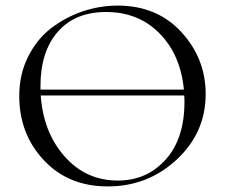

<svg xmlns="http://www.w3.org/2000/svg" viewBox="-20 -656 806 688"><path d="M401 -636Q543 -636 630 -541Q717 -446 717 -319Q717 -181 613.5 -84.5Q510 12 366 12Q225 12 137 -82Q49 -176 49 -312Q49 -390 81 -453.5Q113 -517 164.5 -556Q216 -595 277 -615.5Q338 -636 401 -636ZM360 -613Q249 -613 187 -542Q125 -471 125 -347V-335H639Q627 -460 551.5 -536.5Q476 -613 360 -613ZM402 -9Q506 -9 573.5 -84Q641 -159 641 -291Q641 -306 640 -314H126Q135 -182 211.5 -95.5Q288 -9 402 -9Z"/></svg>

Font: Cormorant Infant
Style: Regular
Weight: 400
Designer: Christian Thalmann (Catharsis Fonts)
Version: Version 1.000;PS 002.000;hotconv 1.0.88;makeotf.lib2.5.64775